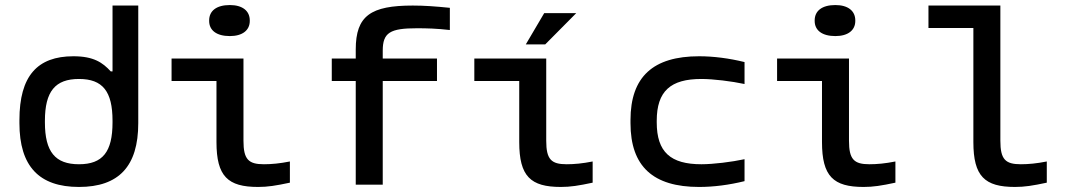

<svg xmlns="http://www.w3.org/2000/svg" viewBox="-20 -732 4240 761"><path d="M57 -256V-244C57 -73 135 9 293 9C451 9 528 -73 528 -244V-710H426V-449H419C387 -484 351 -509 271 -509C128 -509 57 -431 57 -256ZM158 -247V-253C158 -370 199 -419 293 -419C387 -419 426 -370 426 -253V-247C426 -130 387 -81 293 -81C199 -81 158 -130 158 -247Z M1026 -81C965 -81 945 -100 945 -174V-500H660V-411H838V-169C838 -33 883 9 1003 9C1041 9 1073 4 1129 -8V-92C1089 -84 1056 -81 1026 -81ZM809 -649C809 -612 838 -589 891 -589C941 -589 970 -612 970 -649V-651C970 -689 941 -712 891 -712C838 -712 809 -689 809 -651Z M1633 -620C1671 -620 1711 -619 1763 -613V-701C1703 -707 1661 -710 1616 -710C1450 -710 1390 -670 1390 -536V-500H1295V-411H1390V0H1497V-411H1712V-500H1497V-531C1497 -603 1526 -620 1633 -620Z M2226 -81C2165 -81 2145 -100 2145 -174V-500H1860V-411H2038V-169C2038 -33 2083 9 2203 9C2241 9 2273 4 2329 -8V-92C2289 -84 2256 -81 2226 -81ZM2064 -556H2141L2264 -680H2137Z M2479 -256V-244C2479 -72 2569 9 2751 9C2809 9 2870 1 2931 -14V-101C2880 -90 2807 -81 2760 -81C2638 -81 2583 -129 2583 -247V-253C2583 -371 2638 -419 2760 -419C2807 -419 2880 -410 2931 -399V-486C2870 -501 2808 -509 2751 -509C2569 -509 2479 -428 2479 -256Z M3426 -81C3365 -81 3345 -100 3345 -174V-500H3060V-411H3238V-169C3238 -33 3283 9 3403 9C3441 9 3473 4 3529 -8V-92C3489 -84 3456 -81 3426 -81ZM3209 -649C3209 -612 3238 -589 3291 -589C3341 -589 3370 -612 3370 -649V-651C3370 -689 3341 -712 3291 -712C3238 -712 3209 -689 3209 -651Z M4026 -81C3965 -81 3945 -100 3945 -174V-710H3660V-621H3838V-169C3838 -33 3883 9 4003 9C4041 9 4073 4 4129 -8V-92C4089 -84 4056 -81 4026 -81Z"/></svg>

Font: LT Wave Mono Medium
Style: Regular
Weight: 500
Designer: Daniel Lyons
Version: Version 2.5 (Glyphs App)